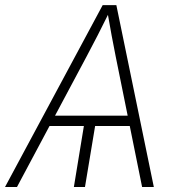

<svg xmlns="http://www.w3.org/2000/svg" viewBox="-45 -748 698 768"><path d="M338.9 -264.6 294.9 0H250.5L293.9 -264.6ZM-24.9 0 365.7 -727.5H420.4L570.3 0H523.4L418 -521Q410.2 -560.1 401.6 -605.7Q393.1 -651.4 383.3 -708H396.5Q368.7 -651.9 345.5 -606.4Q322.3 -561 300.8 -521L22.9 0ZM132.3 -244.1 139.2 -285.2H500.5L493.7 -244.1Z"/></svg>

Font: Inter 24pt ExtraLight
Style: Italic
Weight: 250
Italic angle: -9.3988°
Version: Version 4.001;git-66647c0bb